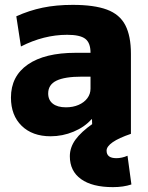

<svg xmlns="http://www.w3.org/2000/svg" viewBox="-20 -550 608 789"><path d="M188 10Q113 10 69 -33Q25 -76 25 -149Q25 -237 94.5 -285Q164 -333 291 -333H352Q352 -374 330.5 -390.5Q309 -407 256 -407Q208 -407 160.5 -395Q113 -383 66 -359L47 -483Q100 -507 155.5 -518.5Q211 -530 279 -530Q367 -530 419.5 -510.5Q472 -491 495 -446.5Q518 -402 518 -329V0H360L358 -60H356Q328 -28 282.5 -9Q237 10 188 10ZM251 -109Q280 -109 303 -119Q326 -129 339 -146.5Q352 -164 352 -186V-235H316Q246 -235 212 -218.5Q178 -202 178 -166Q178 -139 197 -124Q216 -109 251 -109ZM444 219Q359 219 313 186Q267 153 267 92Q267 56 290 24Q313 -8 363 -43L518 0Q468 17 443 34.5Q418 52 418 69Q418 100 458 100Q481 100 504 90L520 208Q487 219 444 219Z"/></svg>

Font: M PLUS 2 ExtraBold
Style: Regular
Weight: 800
Version: Version 1.001